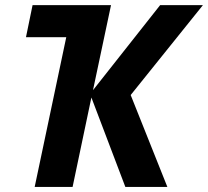

<svg xmlns="http://www.w3.org/2000/svg" viewBox="-20 -734 817 754"><path d="M116.2 0 240.2 -587.9H82L107.9 -713.9H416L345.2 -379.9L608.9 -713.9H776.9L493.2 -360.8L637.2 0H472.2L338.9 -351.1L265.1 0Z"/></svg>

Font: Open Sans
Style: Bold Italic
Weight: 700
Italic angle: -12°
Designer: Monotype Design Team
Foundry: Monotype Imaging Inc.
Version: Version 3.003; ttfautohint (v1.8.4)